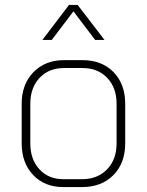

<svg xmlns="http://www.w3.org/2000/svg" viewBox="-20 -751 596 779"><path d="M68 -169V-330Q68 -409 115.5 -458Q163 -507 240 -507H315Q393 -507 440.5 -458.5Q488 -410 488 -330V-169Q488 -89 440 -40.5Q392 8 313 8H237Q161 8 114.5 -41Q68 -90 68 -169ZM313 -24Q376 -24 414.5 -64Q453 -104 453 -169V-330Q453 -395 415 -435Q377 -475 315 -475H240Q178 -475 140.5 -435Q103 -395 103 -330V-169Q103 -104 140 -64Q177 -24 237 -24ZM260 -731H295L404 -589H366L278 -705L190 -589H152Z"/></svg>

Font: Bai Jamjuree ExtraLight
Style: Regular
Weight: 275
Designer: Katatrad Aksorn Co.,Ltd.
Foundry: Cadson Demak Co.,Ltd.
Version: Version 1.000; ttfautohint (v1.6)